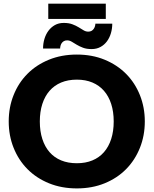

<svg xmlns="http://www.w3.org/2000/svg" viewBox="-20 -1040 854 1068"><path d="M785.5 -364.5Q785.5 -285.5 758.2 -217.5Q731 -149.5 681.5 -99.2Q632 -49 562.2 -20.5Q492.5 8 407.5 8Q322.5 8 252.5 -20.5Q182.5 -49 132.8 -99.2Q83 -149.5 55.8 -217.5Q28.5 -285.5 28.5 -364.5Q28.5 -443.5 55.8 -511.5Q83 -579.5 132.8 -629.5Q182.5 -679.5 252.5 -708Q322.5 -736.5 407.5 -736.5Q492.5 -736.5 562.2 -707.8Q632 -679 681.5 -629Q731 -579 758.2 -511Q785.5 -443 785.5 -364.5ZM612.5 -364.5Q612.5 -418.5 598.5 -461.8Q584.5 -505 558.2 -535Q532 -565 494 -581Q456 -597 407.5 -597Q358.5 -597 320.2 -581Q282 -565 255.8 -535Q229.5 -505 215.5 -461.8Q201.5 -418.5 201.5 -364.5Q201.5 -310 215.5 -266.8Q229.5 -223.5 255.8 -193.5Q282 -163.5 320.2 -147.8Q358.5 -132 407.5 -132Q456 -132 494 -147.8Q532 -163.5 558.2 -193.5Q584.5 -223.5 598.5 -266.8Q612.5 -310 612.5 -364.5ZM248.5 -1019.5H568.5V-934.5H248.5ZM470.5 -864Q481.5 -864 489 -868.2Q496.5 -872.5 501.2 -879.2Q506 -886 508.2 -893.8Q510.5 -901.5 510.5 -908.5H604.5Q604.5 -881 597 -855.5Q589.5 -830 575 -810.2Q560.5 -790.5 539 -778.8Q517.5 -767 489.5 -767Q461.5 -767 441.8 -774.5Q422 -782 406.8 -791.2Q391.5 -800.5 379 -808Q366.5 -815.5 353.5 -815.5Q342.5 -815.5 335 -811Q327.5 -806.5 323 -799.8Q318.5 -793 316.5 -785Q314.5 -777 314.5 -770H219.5Q219.5 -797.5 227 -823Q234.5 -848.5 249.2 -868.5Q264 -888.5 285.2 -900.5Q306.5 -912.5 334.5 -912.5Q362.5 -912.5 382.5 -905Q402.5 -897.5 417.5 -888.2Q432.5 -879 445 -871.5Q457.5 -864 470.5 -864Z"/></svg>

Font: Lato 2
Style: Regular
Weight: 900
Designer: Lukasz Dziedzic with Adam Twardoch and Botio Nikoltchev
Foundry: tyPoland Lukasz Dziedzic
Version: Version 2.015; 2015-08-06; http://www.latofonts.com/